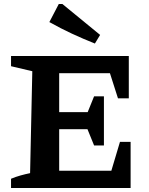

<svg xmlns="http://www.w3.org/2000/svg" viewBox="-20 -937 741 957"><path d="M578 -230H631V0H35V-46Q59 -56 82.5 -62.5Q106 -69 130 -74L141 -582L35 -607V-658H622V-447H568L528 -572H215L275 -632V-378H417L449 -457H498V-212H449L416 -293H275V-27L215 -86H535ZM453 -720Q395 -743 338 -769.5Q281 -796 226 -827L273 -917H291L479 -763Z"/></svg>

Font: Piazzolla 24pt
Style: Bold
Weight: 700
Designer: Juan Pablo del Peral
Foundry: Huerta Tipografica
Version: Version 2.005